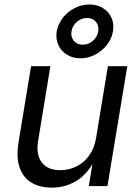

<svg xmlns="http://www.w3.org/2000/svg" viewBox="-20 -842 627 869"><path d="M215.3 7.3Q161.1 7.3 123 -15.1Q85 -37.6 68.8 -83.5Q52.7 -129.4 64 -198.7L120.6 -542.5H208L152.8 -206.1Q142.1 -143.1 168.7 -107.4Q195.3 -71.8 252.9 -71.8Q291.5 -71.8 325.4 -88.4Q359.4 -105 383.3 -137.7Q407.2 -170.4 415 -218.3L468.3 -542.5H556.2L466.3 0H381.8L403.8 -131.3H416.5Q378.9 -55.7 327.4 -24.2Q275.9 7.3 215.3 7.3ZM344.2 -578.1Q308.6 -578.1 282.5 -594.7Q256.3 -611.3 243.9 -638.9Q231.4 -666.5 236.8 -700.2Q242.7 -733.9 264.4 -761.5Q286.1 -789.1 317.9 -805.4Q349.6 -821.8 384.3 -821.8Q419.9 -821.8 446 -805.4Q472.2 -789.1 484.6 -761.5Q497.1 -733.9 491.2 -700.2Q485.8 -666.5 464.1 -638.9Q442.4 -611.3 410.9 -594.7Q379.4 -578.1 344.2 -578.1ZM354 -639.6Q379.9 -639.6 400.4 -657.2Q420.9 -674.8 424.8 -700.7Q428.7 -726.6 413.8 -743.7Q398.9 -760.7 374.5 -760.7Q349.1 -760.7 328.6 -743.4Q308.1 -726.1 303.7 -700.7Q299.3 -675.3 314 -657.5Q328.6 -639.6 354 -639.6Z"/></svg>

Font: Inter 16pt
Style: Italic
Weight: 400
Italic angle: -9.3988°
Version: Version 4.001;git-66647c0bb